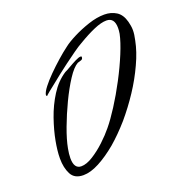

<svg xmlns="http://www.w3.org/2000/svg" viewBox="-101 -607 658 698"><g transform="rotate(-20 227.5 -257.5)"><path d="M106 4Q72 4 59 -21Q46 -46 46 -82Q46 -98 48 -115Q50 -132 53 -148Q60 -186 75 -229.5Q90 -273 114 -311Q138 -349 172 -371Q179 -374 193.5 -382.5Q208 -391 222 -398Q236 -405 243 -405Q247 -405 247 -402Q247 -393 239 -391L226 -387Q208 -377 186.5 -344Q165 -311 144.5 -268Q124 -225 108 -182Q92 -139 86 -107Q84 -97 83 -87.5Q82 -78 82 -70Q82 -29 110 -29Q130 -29 155.5 -45Q181 -61 205 -83.5Q229 -106 246 -127Q266 -151 291 -190Q316 -229 340 -274.5Q364 -320 381.5 -362.5Q399 -405 405 -434Q406 -440 406.5 -445.5Q407 -451 407 -456Q407 -496 376 -496Q356 -496 327 -483.5Q298 -471 263 -450Q250 -443 229 -428Q208 -413 186.5 -397Q165 -381 150 -369Q142 -362 124.5 -348.5Q107 -335 93 -323.5Q79 -312 81 -312Q77 -312 77 -317Q79 -328 92.5 -345.5Q106 -363 126 -383Q146 -403 168 -422.5Q190 -442 209 -456Q224 -468 252.5 -482.5Q281 -497 314 -508Q347 -519 376 -519Q402 -519 422 -506.5Q442 -494 450 -464Q452 -456 453.5 -447.5Q455 -439 455 -430Q455 -414 450 -392Q442 -351 421 -306Q400 -260 371 -216Q342 -172 308 -132Q273 -92 238 -62Q202 -32 168 -14Q134 4 106 4Z"/></g></svg>

Font: Birthstone Bounce
Style: Regular
Weight: 400
Designer: Robert E. Leuschke
Foundry: Rob Leuschke
Version: Version 1.010; ttfautohint (v1.8.3)